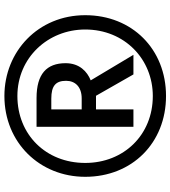

<svg xmlns="http://www.w3.org/2000/svg" viewBox="29 -793 774 872"><g transform="rotate(-90 416.0 -357.0)"><path d="M416 10C629 10 783 -144 783 -357C783 -570 619 -724 416 -724C205 -724 49 -564 49 -357C49 -144 203 10 416 10ZM416 -50C239 -50 112 -182 112 -357C112 -536 241 -665 416 -665C590 -665 718 -526 718 -357C718 -178 583 -50 416 -50ZM276 -138H355V-308H417L514 -138H603L487 -332C527 -348 565 -383 565 -446C565 -532 516 -578 407 -578H276ZM405 -373H355V-511H404C462 -511 485 -491 485 -444C485 -402 457 -373 405 -373Z"/></g></svg>

Font: Noto Sans Myanmar SemiBold
Style: Regular
Weight: 600
Designer: Monotype Design Team
Foundry: Monotype Imaging Inc.
Version: Version 2.107